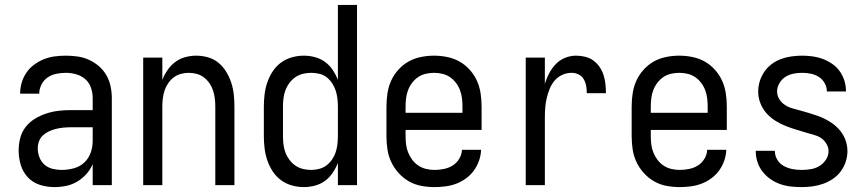

<svg xmlns="http://www.w3.org/2000/svg" viewBox="-20 -755 3540 783"><path d="M202 8Q172 8 143 -1Q114 -10 93.5 -32Q73 -54 64.5 -83Q56 -112 56 -141Q56 -167 62.5 -192Q69 -217 84.5 -237Q100 -257 122 -270.5Q144 -284 168.5 -292Q193 -300 218 -303Q243 -306 269 -306H358V-355Q358 -376 351 -397Q344 -418 328 -432Q312 -446 291 -452Q270 -458 249 -458Q229 -458 209.5 -454Q190 -450 174 -439Q158 -428 149 -410Q140 -392 140 -373Q140 -373 140 -373Q140 -373 140 -373Q140 -373 140 -373Q140 -373 140 -373Q140 -373 140 -373Q140 -373 140 -373H62Q62 -373 62 -373Q62 -373 62 -373Q62 -396 68.5 -418Q75 -440 88 -459Q101 -478 119.5 -491.5Q138 -505 159 -513.5Q180 -522 203 -525Q226 -528 249 -528Q273 -528 297 -524.5Q321 -521 343 -511Q365 -501 383.5 -485Q402 -469 414 -448Q426 -427 431 -403Q436 -379 436 -355V0H358V-86Q349 -64 332.5 -45.5Q316 -27 295 -14.5Q274 -2 250 3Q226 8 202 8ZM232 -62Q256 -62 280.5 -68.5Q305 -75 323 -91.5Q341 -108 349.5 -131.5Q358 -155 358 -180V-236H269Q254 -236 238.5 -234.5Q223 -233 208.5 -229.5Q194 -226 180 -219.5Q166 -213 155 -203Q144 -193 139 -178.5Q134 -164 134 -149Q134 -131 141 -113Q148 -95 162 -83Q176 -71 194.5 -66.5Q213 -62 232 -62Z M564 0V-520H642V-429Q650 -450 663 -469Q676 -488 694.5 -502Q713 -516 735.5 -522Q758 -528 780 -528Q805 -528 829 -521Q853 -514 871.5 -498.5Q890 -483 903 -461.5Q916 -440 923.5 -416.5Q931 -393 933.5 -368.5Q936 -344 936 -320V0H858V-320Q858 -337 856 -353.5Q854 -370 849 -385.5Q844 -401 834.5 -415Q825 -429 812 -439Q799 -449 783 -453.5Q767 -458 750 -458Q733 -458 717 -453.5Q701 -449 688 -439Q675 -429 665.5 -415Q656 -401 651 -385.5Q646 -370 644 -353.5Q642 -337 642 -320V0Z M1219 8Q1194 8 1169.5 1Q1145 -6 1125 -21Q1105 -36 1091.5 -57Q1078 -78 1070 -101.5Q1062 -125 1059 -150Q1056 -175 1056 -200V-320Q1056 -345 1059 -370Q1062 -395 1070 -418.5Q1078 -442 1091.5 -463Q1105 -484 1125 -499Q1145 -514 1169.5 -521Q1194 -528 1219 -528Q1242 -528 1264.5 -522Q1287 -516 1305.5 -502.5Q1324 -489 1337 -469.5Q1350 -450 1358 -429V-735H1436V0H1358V-91Q1350 -70 1337 -50.5Q1324 -31 1305.5 -17.5Q1287 -4 1264.5 2Q1242 8 1219 8ZM1249 -62Q1249 -62 1249 -62Q1249 -62 1249 -62Q1266 -62 1282.5 -66.5Q1299 -71 1312 -81Q1325 -91 1334.5 -105Q1344 -119 1349 -134.5Q1354 -150 1356 -166.5Q1358 -183 1358 -200V-320Q1358 -337 1356 -353.5Q1354 -370 1349 -385.5Q1344 -401 1334.5 -415.5Q1325 -430 1312 -440Q1299 -450 1282.5 -454Q1266 -458 1249 -458Q1232 -458 1215.5 -454Q1199 -450 1185 -440.5Q1171 -431 1160.5 -417Q1150 -403 1144 -387Q1138 -371 1136 -354Q1134 -337 1134 -320V-200Q1134 -183 1136 -166Q1138 -149 1144 -133Q1150 -117 1160.5 -103Q1171 -89 1185 -79.5Q1199 -70 1215.5 -66Q1232 -62 1249 -62Z M1752 8Q1725 8 1698 3Q1671 -2 1647.5 -15.5Q1624 -29 1605.5 -49.5Q1587 -70 1575.5 -94.5Q1564 -119 1560 -146Q1556 -173 1556 -200V-320Q1556 -347 1560 -374Q1564 -401 1575 -425.5Q1586 -450 1604.5 -470.5Q1623 -491 1646 -504Q1669 -517 1696 -522.5Q1723 -528 1750 -528Q1777 -528 1804 -522.5Q1831 -517 1854 -504Q1877 -491 1895.5 -470.5Q1914 -450 1925 -425.5Q1936 -401 1940 -374Q1944 -347 1944 -320V-225H1634V-200Q1634 -183 1636 -166Q1638 -149 1644.5 -133Q1651 -117 1661.5 -103Q1672 -89 1686.5 -79.5Q1701 -70 1718 -66Q1735 -62 1752 -62Q1771 -62 1790.5 -66Q1810 -70 1826 -80Q1842 -90 1852.5 -107Q1863 -124 1864 -144H1942Q1941 -121 1933.5 -99.5Q1926 -78 1912.5 -59.5Q1899 -41 1880.5 -27.5Q1862 -14 1841 -6Q1820 2 1797 5Q1774 8 1752 8ZM1866 -295V-320Q1866 -337 1864 -354Q1862 -371 1856 -387Q1850 -403 1839.5 -417Q1829 -431 1815 -440.5Q1801 -450 1784 -454Q1767 -458 1750 -458Q1733 -458 1716 -454Q1699 -450 1685 -440.5Q1671 -431 1660.5 -417Q1650 -403 1644 -387Q1638 -371 1636 -354Q1634 -337 1634 -320V-295Z M2124 0V-520H2202V-412Q2208 -434 2219 -455Q2230 -476 2246 -493Q2262 -510 2284 -519Q2306 -528 2329 -528Q2348 -528 2366.5 -523.5Q2385 -519 2400 -508Q2415 -497 2425.5 -481.5Q2436 -466 2441.5 -448.5Q2447 -431 2449 -412.5Q2451 -394 2451 -375H2373Q2373 -390 2370.5 -404.5Q2368 -419 2360.5 -432Q2353 -445 2339.5 -451.5Q2326 -458 2311 -458Q2291 -458 2272.5 -449.5Q2254 -441 2241.5 -426Q2229 -411 2221.5 -392.5Q2214 -374 2209.5 -354.5Q2205 -335 2203.5 -315Q2202 -295 2202 -276V0Z M2752 8Q2725 8 2698 3Q2671 -2 2647.5 -15.5Q2624 -29 2605.5 -49.5Q2587 -70 2575.5 -94.5Q2564 -119 2560 -146Q2556 -173 2556 -200V-320Q2556 -347 2560 -374Q2564 -401 2575 -425.5Q2586 -450 2604.5 -470.5Q2623 -491 2646 -504Q2669 -517 2696 -522.5Q2723 -528 2750 -528Q2777 -528 2804 -522.5Q2831 -517 2854 -504Q2877 -491 2895.5 -470.5Q2914 -450 2925 -425.5Q2936 -401 2940 -374Q2944 -347 2944 -320V-225H2634V-200Q2634 -183 2636 -166Q2638 -149 2644.5 -133Q2651 -117 2661.5 -103Q2672 -89 2686.5 -79.5Q2701 -70 2718 -66Q2735 -62 2752 -62Q2771 -62 2790.5 -66Q2810 -70 2826 -80Q2842 -90 2852.5 -107Q2863 -124 2864 -144H2942Q2941 -121 2933.5 -99.5Q2926 -78 2912.5 -59.5Q2899 -41 2880.5 -27.5Q2862 -14 2841 -6Q2820 2 2797 5Q2774 8 2752 8ZM2866 -295V-320Q2866 -337 2864 -354Q2862 -371 2856 -387Q2850 -403 2839.5 -417Q2829 -431 2815 -440.5Q2801 -450 2784 -454Q2767 -458 2750 -458Q2733 -458 2716 -454Q2699 -450 2685 -440.5Q2671 -431 2660.5 -417Q2650 -403 2644 -387Q2638 -371 2636 -354Q2634 -337 2634 -320V-295Z M3249 8Q3226 8 3204 5.5Q3182 3 3161 -4.5Q3140 -12 3121.5 -25Q3103 -38 3089.5 -55.5Q3076 -73 3069 -94.5Q3062 -116 3062 -138Q3062 -139 3062 -139Q3062 -139 3062 -140H3140Q3140 -140 3140 -139.5Q3140 -139 3140 -139Q3140 -120 3150 -103.5Q3160 -87 3176.5 -78Q3193 -69 3211.5 -65.5Q3230 -62 3249 -62Q3267 -62 3286 -65Q3305 -68 3321 -77.5Q3337 -87 3348 -103.5Q3359 -120 3359 -139Q3359 -153 3351.5 -166.5Q3344 -180 3332.5 -189Q3321 -198 3307 -202.5Q3293 -207 3279 -211H3278Q3255 -218 3231.5 -225Q3208 -232 3186 -240.5Q3164 -249 3143 -262Q3122 -275 3106 -293Q3090 -311 3081 -334Q3072 -357 3072 -381Q3072 -403 3078.5 -424Q3085 -445 3097.5 -463Q3110 -481 3127.5 -494Q3145 -507 3165.5 -514.5Q3186 -522 3208 -525Q3230 -528 3251 -528Q3273 -528 3294.5 -525Q3316 -522 3336 -514.5Q3356 -507 3374 -494.5Q3392 -482 3404.5 -464.5Q3417 -447 3423.5 -426Q3430 -405 3430 -383Q3430 -383 3430 -382.5Q3430 -382 3430 -382H3352Q3352 -382 3352 -382.5Q3352 -383 3352 -383Q3352 -400 3343 -416Q3334 -432 3319 -441.5Q3304 -451 3286.5 -454.5Q3269 -458 3251 -458Q3233 -458 3215.5 -454.5Q3198 -451 3183 -441.5Q3168 -432 3158.5 -415.5Q3149 -399 3149 -382Q3149 -365 3158.5 -350Q3168 -335 3182.5 -326Q3197 -317 3213.5 -312.5Q3230 -308 3246.5 -303.5Q3263 -299 3279.5 -294Q3296 -289 3312 -283.5Q3328 -278 3343 -270.5Q3358 -263 3372 -253.5Q3386 -244 3398 -231.5Q3410 -219 3418.5 -204.5Q3427 -190 3431.5 -173Q3436 -156 3436 -139Q3436 -117 3429 -95.5Q3422 -74 3408.5 -56Q3395 -38 3376.5 -25.5Q3358 -13 3337 -5.5Q3316 2 3293.5 5Q3271 8 3249 8Z"/></svg>

Font: Zed Sans
Style: Regular
Weight: 400
Designer: Belleve Invis
Foundry: Belleve Invis
Version: Version 1.0.0; ttfautohint (v1.8.4)